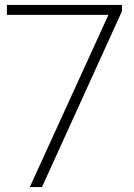

<svg xmlns="http://www.w3.org/2000/svg" viewBox="-20 -760 546 780"><path d="M8 -740H475.5V-714.5L150.5 0H101L420.5 -699.5H8Z"/></svg>

Font: Encode Sans Expanded ExtraLight
Style: Regular
Weight: 275
Width: 7
Designer: Multiple Designers
Foundry: Impallari Type
Version: Version 2.000